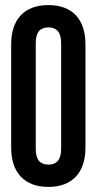

<svg xmlns="http://www.w3.org/2000/svg" viewBox="-20 -730 382 757"><path d="M171 -710C76 -710 24 -654 24 -555V-148C24 -50 76 7 171 7C265 7 317 -50 317 -148V-555C317 -654 265 -710 171 -710ZM221 -142C221 -98 201 -81 171 -81C140 -81 121 -98 121 -142V-561C121 -605 140 -622 171 -622C201 -622 221 -605 221 -561Z"/></svg>

Font: Modon Arabic
Style: Bold
Weight: 700
Designer: Ahmedzaza
Foundry: Ahmedzaza
Version: Version 2.010